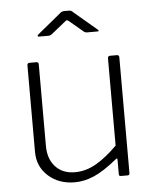

<svg xmlns="http://www.w3.org/2000/svg" viewBox="-53 -788 680 843"><g transform="rotate(-5 286.5 -366.5)"><path d="M340 -59.5C310 -42.5 279.3 -34 248 -34C211.3 -34 182.5 -45.5 161.5 -68.5C140.5 -91.5 130 -122 130 -160V-520C130 -526.7 126.7 -530 120 -530H90C83.3 -530 80 -526.3 80 -519V-138C80 -94.7 95.5 -59.2 126.5 -31.5C157.5 -3.8 196.3 10 243 10C271 10 299.3 3.8 328 -8.5C356.7 -20.8 390.7 -43 430 -75C432.7 -77.7 434.7 -78.7 436 -78C437.3 -77.3 438 -75.3 438 -72V-9C438 -5.7 438.7 -3.3 440 -2C441.3 -0.7 443.7 0 447 0H476C482 0 485 -3.3 485 -10V-520C485 -526.7 481.7 -530 475 -530H446C438.7 -530 435 -526.7 435 -520V-135C401.7 -101.7 370 -76.5 340 -59.5ZM280 -696 338 -647C342.7 -643 347.7 -641 353 -641H398C402.7 -641 405 -641.8 405 -643.5C405 -645.2 403 -647.7 399 -651L301 -734C300.3 -734.7 298.5 -736.3 295.5 -739C292.5 -741.7 288.7 -743 284 -743H261C253.7 -743 246.7 -739.7 240 -733L140 -651C136.7 -648.3 135.3 -646 136 -644C136.7 -642 138.7 -641 142 -641H183C186.3 -641 189.2 -641.5 191.5 -642.5C193.8 -643.5 196.3 -645 199 -647L260 -696C264.7 -700 268 -702 270 -702C271.3 -702 274.7 -700 280 -696Z"/></g></svg>

Font: Libre Franklin ExtraLight
Style: Regular
Weight: 275
Designer: Pablo Impallari, Rodrigo Fuenzalida
Foundry: Impallari Type
Version: Version 1.002; ttfautohint (v1.5)